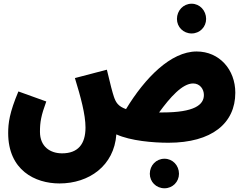

<svg xmlns="http://www.w3.org/2000/svg" viewBox="-20 -755 1321 1033"><path d="M1011 -575C1055 -575 1089 -610 1089 -653C1089 -698 1055 -735 1011 -735C966 -735 932 -698 932 -653C932 -610 966 -575 1011 -575ZM300 232C459 232 594 137 606 -32C683 3 805 13 886 13C1120 13 1246 -92 1246 -256C1246 -381 1160 -478 1038 -478C899 -478 760 -336 658 -168C615 -183 603 -205 593 -234C586 -254 573 -303 555 -380L383 -335C414 -234 440 -139 440 -69C440 21 399 70 314 70C250 70 195 34 195 -46C195 -98 201 -133 229 -209L79 -263C31 -149 24 -93 24 -39C24 160 168 232 300 232ZM1019 -306C1056 -306 1077 -275 1077 -244C1077 -191 1026 -150 854 -150C848 -150 842 -150 836 -150C895 -231 961 -306 1019 -306ZM865 258C909 258 943 223 943 180C943 135 909 99 865 99C820 99 786 135 786 180C786 223 820 258 865 258Z"/></svg>

Font: Noto Sans Arabic UI XCn Bk
Style: Regular
Weight: 900
Width: 2
Designer: Monotype Design Team, Nadine Chahine and Nizar Qandah
Foundry: Monotype Imaging Inc.
Version: Version 2.010